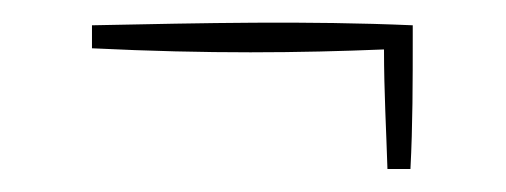

<svg xmlns="http://www.w3.org/2000/svg" viewBox="-20 -366 440 167"><path d="M339 -344C246 -348 159 -346 60 -344V-324C162 -319 241 -320 314 -323C314 -286 316 -252 317 -219H337C339 -257 339 -295 339 -334Z"/></svg>

Font: Clicker Script
Style: Regular
Weight: 400
Designer: Astigmatic (AOETI)
Foundry: Astigmatic (AOETI)
Version: Version 1.000